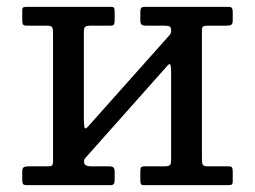

<svg xmlns="http://www.w3.org/2000/svg" viewBox="-20 -541 745 561"><path d="M570 -77.5V-452C570 -458.3 571.2 -462.2 573.8 -463.8C576.2 -465.2 580.7 -466 587 -466H642C648.7 -466 653.3 -466.9 656 -468.8C658.7 -470.6 660 -475 660 -482V-505C660 -511.3 659.2 -515.6 657.5 -517.8C655.8 -519.9 652 -521 646 -521H404C398.3 -521 394.6 -520 392.8 -518C390.9 -516 390 -512 390 -506V-483C390 -475.7 391.2 -471 393.8 -469C396.2 -467 400.8 -466 407.5 -466H459C466.7 -466 472.1 -465.3 475.2 -464C478.4 -462.7 480 -458.2 480 -450.5C480 -445.8 478.5 -441.8 475.5 -438.5L237.5 -171.5C231.5 -164.8 227.9 -164 226.8 -169C225.6 -174 225 -183 225 -196V-446.5C225 -455.2 226.3 -460.6 229 -462.8C231.7 -464.9 237 -466 245 -466H302.5C307.8 -466 311.2 -467.1 312.8 -469.2C314.2 -471.4 315 -475.2 315 -480.5V-505.5C315 -511.2 314.5 -515.2 313.5 -517.5C312.5 -519.8 309.3 -521 304 -521H60.5C55.2 -521 51.2 -520.6 48.8 -519.8C46.2 -518.9 45 -515.7 45 -510V-481C45 -475.3 45.8 -471.4 47.5 -469.2C49.2 -467.1 52.7 -466 58 -466H117C125.7 -466 130.8 -464.4 132.5 -461.2C134.2 -458.1 135 -452.2 135 -443.5V-69C135 -62.7 133.8 -58.8 131.5 -57.2C129.2 -55.8 124.7 -55 118 -55H63C56.7 -55 52.1 -54.1 49.2 -52.2C46.4 -50.4 45 -46 45 -39V-16C45 -9.7 45.8 -5.4 47.5 -3.2C49.2 -1.1 53 0 59 0H301C306.7 0 310.4 -1 312.2 -3C314.1 -5 315 -9 315 -15V-38C315 -45.3 313.8 -50 311.2 -52C308.8 -54 304.2 -55 297.5 -55H246C232.3 -55 225.5 -59.5 225.5 -68.5C225.5 -72.8 226.3 -75.9 228 -77.8C229.7 -79.6 231.5 -81.7 233.5 -84L470 -350C474.3 -354.7 477.1 -354.9 478.2 -350.8C479.4 -346.6 480 -339.5 480 -329.5V-74.5C480 -65.8 478.7 -60.4 476 -58.2C473.3 -56.1 468 -55 460 -55H402.5C397.2 -55 393.8 -54 392.2 -52C390.8 -50 390 -46.2 390 -40.5V-15.5C390 -10.2 390.5 -6.2 391.5 -3.8C392.5 -1.2 395.7 0 401 0H644.5C650.2 0 654.2 -0.5 656.5 -1.5C658.8 -2.5 660 -5.7 660 -11V-40C660 -45.7 659.2 -49.6 657.8 -51.8C656.2 -53.9 652.7 -55 647 -55H588C579.3 -55 574.2 -56.6 572.5 -59.8C570.8 -62.9 570 -68.8 570 -77.5Z"/></svg>

Font: Besley*
Style: Regular
Weight: 400
Designer: Owen Earl
Foundry: indestructible type*
Version: Version 3.000; ttfautohint (v1.8.3)